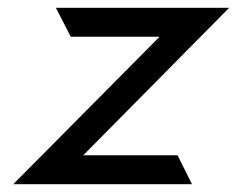

<svg xmlns="http://www.w3.org/2000/svg" viewBox="-20 -471 606 491"><path d="M14 0H471L434 -74H193L566 -451H123L161 -377H388Z"/></svg>

Font: Charger Sport
Style: SeBdObl
Weight: 600
Designer: Jasper
Foundry: Cannot Into Space Fonts
Version: Version 1.1